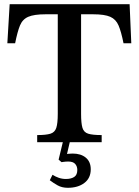

<svg xmlns="http://www.w3.org/2000/svg" viewBox="-20 -677 661 914"><path d="M464 0H157V-34Q199 -34 220 -40.5Q241 -47 248 -68.5Q255 -90 255 -135V-609H197Q142 -609 114.5 -597Q87 -585 75 -555.5Q63 -526 52 -471H15L26 -657H597L605 -471H568Q557 -526 544.5 -555.5Q532 -585 505 -597Q478 -609 423 -609H366V-135Q366 -90 372.5 -68.5Q379 -47 400 -40.5Q421 -34 464 -34ZM303 217Q275 217 254.5 205.5Q234 194 217 181L230 155Q244 164 260 169.5Q276 175 294 175Q318 175 333 165.5Q348 156 348 132Q348 115 338 103.5Q328 92 305 92Q293 92 283 93.5Q273 95 273 95L259 83L280 -4H313L299 56Q299 56 307 55Q315 54 326 54Q365 54 388.5 73.5Q412 93 412 129Q412 171 381.5 194Q351 217 303 217Z"/></svg>

Font: STIX Two Text Medium
Style: Regular
Weight: 500
Designer: Ross Mills, John Hudson & Paul Hanslow, Tiro Typeworks Ltd; with prior portions MicroPress Inc., and Coen Hoffman.
Foundry: Tiro Typeworks Ltd
Version: Version 2.13 b171